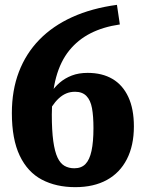

<svg xmlns="http://www.w3.org/2000/svg" viewBox="-20 -763 600 793"><path d="M475 -662 463 -743Q359 -729 278.5 -692.5Q198 -656 142.5 -599Q87 -542 58 -466Q29 -390 29 -296Q29 -188 61.5 -120Q94 -52 153 -21Q212 10 291 10Q367 10 421 -19.5Q475 -49 504 -105.5Q533 -162 533 -241Q533 -313 510 -362.5Q487 -412 444.5 -437Q402 -462 342 -462Q305 -462 276.5 -451Q248 -440 226.5 -421.5Q205 -403 189 -378.5Q173 -354 162 -327L169 -278Q182 -304 195 -323.5Q208 -343 222.5 -356.5Q237 -370 253.5 -377Q270 -384 290 -384Q320 -384 337 -366.5Q354 -349 360 -316Q366 -283 366 -234Q366 -177 358 -140Q350 -103 333 -85.5Q316 -68 287 -68Q264 -68 246.5 -78Q229 -88 217.5 -112.5Q206 -137 200 -180.5Q194 -224 194 -290Q194 -379 212 -444.5Q230 -510 266 -554.5Q302 -599 354 -625.5Q406 -652 475 -662Z"/></svg>

Font: Roboto Serif 20pt
Style: Bold
Weight: 700
Version: Version 1.008